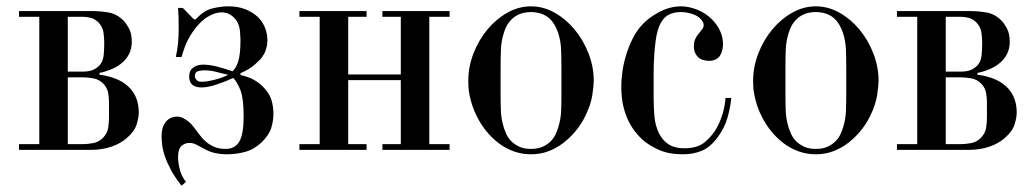

<svg xmlns="http://www.w3.org/2000/svg" viewBox="-20 -473 3271 606"><path d="M40 -438H274Q297 -438 323 -433.5Q349 -429 370 -408Q378 -400 387 -383.5Q396 -367 396 -341Q396 -299 362 -272Q348 -261 329.5 -253.5Q311 -246 294 -243V-237Q314 -235 335.5 -228Q357 -221 374 -209Q418 -177 418 -118Q418 -103 411.5 -81Q405 -59 381 -38Q361 -20 331.5 -10Q302 0 267 0H40V-18H104V-420H40ZM194 -229V-18H240Q257 -18 275 -21.5Q293 -25 307 -40Q319 -54 321.5 -70Q324 -86 324 -103V-150Q324 -164 321.5 -179Q319 -194 308 -207Q294 -222 275.5 -225.5Q257 -229 240 -229ZM194 -420V-247H242Q264 -247 277 -254Q290 -261 296 -269Q305 -280 307 -297Q309 -314 309 -339Q309 -354 306.5 -371Q304 -388 291 -402Q280 -413 267 -416.5Q254 -420 242 -420Z M553 -293H535Q540 -317 542 -337.5Q544 -358 544 -385Q544 -406 543.5 -420.5Q543 -435 542 -448H557L592 -412H598Q623 -440 650.5 -446.5Q678 -453 700 -453Q731 -453 754 -444Q777 -435 792.5 -420.5Q808 -406 816 -386.5Q824 -367 824 -346Q824 -332 819.5 -317Q815 -302 802 -286Q800 -284 784.5 -269.5Q769 -255 739 -242V-236Q765 -231 784 -219.5Q803 -208 815 -194Q832 -175 837.5 -155Q843 -135 843 -113Q843 -93 836.5 -70.5Q830 -48 807 -25Q783 -2 755 6Q727 14 695 14Q678 14 660.5 10.5Q643 7 623 -4Q613 -9 601.5 -15.5Q590 -22 578 -22Q564 -22 553 -12.5Q542 -3 542 23Q542 40 547.5 62Q553 84 567 101L553 113Q533 88 520.5 65Q508 42 501 22Q494 2 492 -14.5Q490 -31 490 -43Q490 -62 495 -74Q500 -86 507.5 -93Q515 -100 523.5 -102.5Q532 -105 539 -105Q549 -105 558.5 -100Q568 -95 576.5 -88Q585 -81 591 -72.5Q597 -64 602 -58Q608 -50 615.5 -40.5Q623 -31 634 -22.5Q645 -14 659 -8.5Q673 -3 692 -3Q722 -3 735.5 -26.5Q749 -50 749 -106Q749 -162 739 -188Q729 -214 716 -227Q693 -216 664.5 -206.5Q636 -197 616 -197Q577 -197 577 -232Q577 -250 589.5 -259.5Q602 -269 621 -269Q640 -269 662.5 -263.5Q685 -258 714 -248Q718 -252 722.5 -258.5Q727 -265 731 -276.5Q735 -288 737 -305Q739 -322 739 -348Q739 -354 737.5 -373.5Q736 -393 727 -407Q719 -419 707 -426.5Q695 -434 679 -434Q658 -434 634 -419Q610 -404 588 -372Q571 -347 563 -324Q555 -301 553 -293ZM595 -232Q595 -227 600 -221Q605 -215 616 -215Q634 -215 660 -222Q686 -229 700 -237Q686 -240 676.5 -242.5Q667 -245 659 -247Q651 -249 642.5 -250Q634 -251 622 -251Q617 -251 606 -248.5Q595 -246 595 -232Z M1399 -420H1335V-18H1399V0H1187V-18H1245V-220H1079V-18H1137V0H925V-18H989V-420H925V-438H1137V-420H1079V-238H1245V-420H1187V-438H1399Z M1656 -453Q1695 -453 1730.5 -433Q1766 -413 1793.5 -380Q1821 -347 1837.5 -304.5Q1854 -262 1854 -218Q1854 -204 1849.5 -173Q1845 -142 1826 -104Q1814 -80 1796.5 -59Q1779 -38 1757.5 -21.5Q1736 -5 1710.5 4.5Q1685 14 1656 14Q1627 14 1601 4.5Q1575 -5 1553.5 -21.5Q1532 -38 1515 -59Q1498 -80 1486 -104Q1476 -123 1470.5 -140.5Q1465 -158 1462 -173Q1459 -188 1458.5 -199.5Q1458 -211 1458 -218Q1458 -262 1474.5 -304.5Q1491 -347 1518.5 -380Q1546 -413 1581.5 -433Q1617 -453 1656 -453ZM1560 -256V-176Q1560 -147 1561 -122Q1562 -97 1570 -71Q1573 -61 1578.5 -49Q1584 -37 1594 -27Q1604 -17 1619 -10Q1634 -3 1656 -3Q1678 -3 1693 -10Q1708 -17 1718 -27Q1728 -37 1733.5 -49Q1739 -61 1742 -71Q1750 -97 1751 -122Q1752 -147 1752 -176V-256Q1752 -288 1751 -315.5Q1750 -343 1742 -368Q1735 -389 1725 -402.5Q1715 -416 1703 -423Q1691 -430 1678.5 -432.5Q1666 -435 1656 -435Q1645 -435 1633 -432.5Q1621 -430 1609 -423Q1597 -416 1586.5 -402.5Q1576 -389 1570 -368Q1562 -343 1561 -315.5Q1560 -288 1560 -256Z M2270 -164H2288Q2286 -138 2277 -104.5Q2268 -71 2246 -41Q2223 -9 2196 2.5Q2169 14 2135 14Q2091 14 2059.5 0Q2028 -14 2007 -33Q1996 -43 1984.5 -57.5Q1973 -72 1963 -92.5Q1953 -113 1947 -139.5Q1941 -166 1941 -200Q1941 -224 1945 -250.5Q1949 -277 1957.5 -303.5Q1966 -330 1978 -353.5Q1990 -377 2007 -395Q2028 -418 2061.5 -435.5Q2095 -453 2130 -453Q2154 -453 2180.5 -442.5Q2207 -432 2227 -412Q2244 -395 2253 -375Q2262 -355 2262 -334Q2262 -326 2260 -316.5Q2258 -307 2253.5 -299Q2249 -291 2240 -286Q2231 -281 2218 -281Q2195 -281 2182.5 -293.5Q2170 -306 2170 -326Q2170 -340 2174 -349Q2178 -358 2183 -364Q2188 -371 2194.5 -378.5Q2201 -386 2201 -394Q2201 -401 2194.5 -409.5Q2188 -418 2177 -424Q2167 -429 2154 -432Q2141 -435 2129 -435Q2105 -435 2088 -425Q2071 -415 2060 -389Q2058 -383 2055 -373Q2052 -363 2049.5 -345Q2047 -327 2045 -300.5Q2043 -274 2043 -235V-167Q2043 -135 2045.5 -106Q2048 -77 2060 -52Q2072 -29 2091 -17Q2110 -5 2140 -5Q2183 -5 2206.5 -26Q2230 -47 2242 -69Q2253 -89 2260.5 -113Q2268 -137 2270 -164Z M2555 -453Q2594 -453 2629.5 -433Q2665 -413 2692.5 -380Q2720 -347 2736.5 -304.5Q2753 -262 2753 -218Q2753 -204 2748.5 -173Q2744 -142 2725 -104Q2713 -80 2695.5 -59Q2678 -38 2656.5 -21.5Q2635 -5 2609.5 4.5Q2584 14 2555 14Q2526 14 2500 4.5Q2474 -5 2452.5 -21.5Q2431 -38 2414 -59Q2397 -80 2385 -104Q2375 -123 2369.5 -140.5Q2364 -158 2361 -173Q2358 -188 2357.5 -199.5Q2357 -211 2357 -218Q2357 -262 2373.5 -304.5Q2390 -347 2417.5 -380Q2445 -413 2480.5 -433Q2516 -453 2555 -453ZM2459 -256V-176Q2459 -147 2460 -122Q2461 -97 2469 -71Q2472 -61 2477.5 -49Q2483 -37 2493 -27Q2503 -17 2518 -10Q2533 -3 2555 -3Q2577 -3 2592 -10Q2607 -17 2617 -27Q2627 -37 2632.5 -49Q2638 -61 2641 -71Q2649 -97 2650 -122Q2651 -147 2651 -176V-256Q2651 -288 2650 -315.5Q2649 -343 2641 -368Q2634 -389 2624 -402.5Q2614 -416 2602 -423Q2590 -430 2577.5 -432.5Q2565 -435 2555 -435Q2544 -435 2532 -432.5Q2520 -430 2508 -423Q2496 -416 2485.5 -402.5Q2475 -389 2469 -368Q2461 -343 2460 -315.5Q2459 -288 2459 -256Z M2811 -438H3045Q3068 -438 3094 -433.5Q3120 -429 3141 -408Q3149 -400 3158 -383.5Q3167 -367 3167 -341Q3167 -299 3133 -272Q3119 -261 3100.5 -253.5Q3082 -246 3065 -243V-237Q3085 -235 3106.5 -228Q3128 -221 3145 -209Q3189 -177 3189 -118Q3189 -103 3182.5 -81Q3176 -59 3152 -38Q3132 -20 3102.5 -10Q3073 0 3038 0H2811V-18H2875V-420H2811ZM2965 -229V-18H3011Q3028 -18 3046 -21.5Q3064 -25 3078 -40Q3090 -54 3092.5 -70Q3095 -86 3095 -103V-150Q3095 -164 3092.5 -179Q3090 -194 3079 -207Q3065 -222 3046.5 -225.5Q3028 -229 3011 -229ZM2965 -420V-247H3013Q3035 -247 3048 -254Q3061 -261 3067 -269Q3076 -280 3078 -297Q3080 -314 3080 -339Q3080 -354 3077.5 -371Q3075 -388 3062 -402Q3051 -413 3038 -416.5Q3025 -420 3013 -420Z"/></svg>

Font: EIisabethische
Style: Book
Weight: 400
Designer: Salychow
Version: Version 1.3